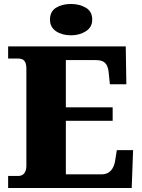

<svg xmlns="http://www.w3.org/2000/svg" viewBox="-20 -948 715 968"><path d="M21 0V-61H72Q86 -61 95 -67.5Q104 -74 108.5 -85Q113 -96 113 -110V-599Q113 -623 107 -634.5Q101 -646 91 -649.5Q81 -653 70 -653H21V-714H614L617 -523H534L529 -573Q527 -600 520 -615.5Q513 -631 499.5 -638Q486 -645 462 -645H312V-407H548V-339H312V-69H491Q513 -69 527 -78Q541 -87 549.5 -103Q558 -119 561 -141L569 -191H651L644 0ZM338 -770Q293 -770 262.5 -790.5Q232 -811 232 -849Q232 -890 262.5 -909Q293 -928 338 -928Q381 -928 413 -909Q445 -890 445 -849Q445 -811 413 -790.5Q381 -770 338 -770Z"/></svg>

Font: Noto Serif Khmer Black
Style: Regular
Weight: 900
Version: Version 2.003